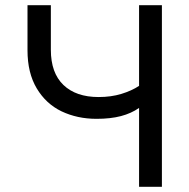

<svg xmlns="http://www.w3.org/2000/svg" viewBox="-20 -720 730 740"><path d="M352 -262Q278 -262 217 -291Q157 -320 121.5 -379.5Q86 -439 86 -526V-700H176V-528Q176 -439 224.5 -392.5Q273 -346 360 -346Q408 -346 447.5 -358Q487 -370 516 -389V-700H604V0H516V-304Q486 -283 446 -272.5Q406 -262 352 -262Z"/></svg>

Font: Liter
Style: Regular
Weight: 400
Designer: Anton Skugarov
Foundry: skugi
Version: Version 1.004; ttfautohint (v1.8.4.7-5d5b)